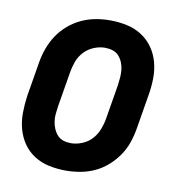

<svg xmlns="http://www.w3.org/2000/svg" viewBox="-66 -591 632 661"><g transform="rotate(10 250.0 -260.0)"><path d="M206 8Q176 8 147.5 2Q119 -4 95.5 -19Q72 -34 56.5 -56.5Q41 -79 33.5 -106.5Q26 -134 26.5 -163.5Q27 -193 31 -222L51 -342Q55 -367 64 -392Q73 -417 87.5 -439Q102 -461 123 -479Q144 -497 168 -508Q192 -519 217 -523.5Q242 -528 267 -528Q297 -528 325.5 -522Q354 -516 377.5 -501Q401 -486 417 -463.5Q433 -441 440.5 -413.5Q448 -386 447.5 -356.5Q447 -327 442 -298L422 -178Q418 -153 409.5 -128Q401 -103 386 -81Q371 -59 350.5 -41Q330 -23 306 -12Q282 -1 256.5 3.5Q231 8 206 8ZM207 -88Q226 -88 246 -96Q266 -104 280 -119.5Q294 -135 301.5 -154.5Q309 -174 312 -193L332 -313Q334 -327 335 -341Q336 -355 334.5 -368Q333 -381 328 -393Q323 -405 314.5 -414.5Q306 -424 293 -428Q280 -432 266 -432Q247 -432 227.5 -424Q208 -416 193.5 -400.5Q179 -385 172 -365.5Q165 -346 162 -327L142 -207Q140 -193 138.5 -179Q137 -165 139 -152Q141 -139 146 -127Q151 -115 159.5 -105.5Q168 -96 180.5 -92Q193 -88 207 -88Z"/></g></svg>

Font: Iosevka Curly
Style: Bold Italic
Weight: 700
Italic angle: -9°
Monospace: yes
Designer: Belleve Invis
Foundry: Belleve Invis
Version: Version 22.1.2; ttfautohint (v1.8.4)